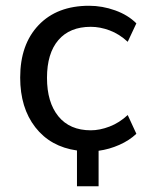

<svg xmlns="http://www.w3.org/2000/svg" viewBox="-20 -516 516 666"><path d="M247 130V6Q155 -7 102.5 -74.5Q50 -142 50 -247Q50 -362 114 -429Q178 -496 289 -496Q335 -496 379.5 -480Q424 -464 453 -435L423 -371Q394 -398 360.5 -410.5Q327 -423 295 -423Q222 -423 182.5 -377Q143 -331 143 -246Q143 -161 182.5 -112.5Q222 -64 295 -64Q326 -64 360 -77Q394 -90 423 -117L453 -52Q429 -29 394 -13.5Q359 2 322 7V130Z"/></svg>

Font: Nunito Sans Medium
Style: Regular
Weight: 500
Designer: Vernon Adams
Foundry: Vernon Adams
Version: Version 3.101; ttfautohint (v1.8.4.7-5d5b);gftools[0.9.27]